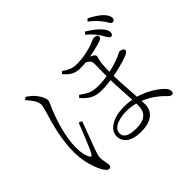

<svg xmlns="http://www.w3.org/2000/svg" viewBox="-193 -1077 1386 1386"><g transform="rotate(-45 500.0 -384.0)"><path d="M547 30C641 30 709 -6 709 -93C709 -143 692 -336 692 -422C692 -484 694 -533 705 -567C711 -585 709 -593 699 -600C681 -613 664 -619 635 -625L606 -612C626 -606 657 -592 657 -558C657 -532 655 -474 655 -423C655 -336 668 -165 668 -124C668 -50 632 -12 539 -12C467 -12 429 -33 429 -73C429 -133 517 -152 578 -152C670 -152 775 -111 859 -24C871 -11 881 -2 893 -2C906 -2 911 -10 911 -24C911 -42 899 -60 880 -76C840 -113 737 -187 586 -187C483 -187 399 -142 399 -73C399 -6 460 30 547 30ZM198 56C209 56 216 48 216 36C216 16 205 -17 205 -46C205 -63 211 -83 221 -112C234 -149 282 -272 301 -326L276 -337C255 -285 200 -142 179 -109C171 -96 163 -97 157 -109C144 -134 134 -163 134 -225C134 -328 174 -450 194 -503C218 -569 234 -586 234 -609C234 -637 204 -683 177 -708C164 -720 149 -730 136 -739L117 -725C145 -692 177 -656 177 -621C177 -592 158 -538 149 -508C136 -460 100 -340 100 -211C100 -102 135 -17 157 21C169 41 181 56 198 56ZM557 -383C599 -383 635 -387 677 -394C736 -403 811 -423 856 -441C876 -449 885 -460 885 -469C885 -482 864 -492 848 -492C842 -492 835 -486 807 -474C778 -462 732 -446 678 -435C655 -431 610 -423 565 -423C490 -423 462 -447 420 -476L404 -460C451 -404 494 -383 557 -383ZM567 -605C648 -605 770 -635 804 -650C815 -655 821 -664 821 -671C821 -686 806 -692 785 -692C774 -692 765 -685 732 -673C710 -665 642 -644 569 -644C523 -644 496 -656 454 -685L438 -669C479 -622 508 -605 567 -605ZM878 -610C890 -609 899 -615 900 -630C902 -651 893 -669 869 -695C848 -718 819 -741 773 -769L757 -752C796 -720 817 -694 835 -667C854 -638 863 -611 878 -610ZM960 -675C972 -674 982 -680 983 -695C985 -715 974 -734 950 -760C927 -781 899 -800 853 -824L837 -807C876 -776 894 -757 916 -729C937 -703 944 -676 960 -675Z"/></g></svg>

Font: Source Han Serif CN VF
Style: Regular
Weight: 250
Designer: Ryoko NISHIZUKA 西塚涼子 (kana & ideographs); Frank Grießhammer (Latin, Greek & Cyrillic); Wenlong ZHANG 张文龙 (bopomofo); San
Foundry: Adobe
Version: Version 2.002;hotconv 1.1.0;makeotfexe 2.6.0